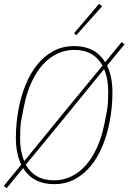

<svg xmlns="http://www.w3.org/2000/svg" viewBox="-23 -951 671 1004"><path d="M105 -110 317 -370 513 -608Q492 -647 455 -668.5Q418 -690 365 -690Q318 -690 276 -670Q234 -650 200 -612Q166 -574 141 -519Q116 -464 102 -394L92 -343Q85 -311 83.5 -281.5Q82 -252 82 -230Q82 -159 103 -110ZM260 -8Q307 -8 349 -28Q391 -48 425 -86Q459 -124 484 -179Q509 -234 523 -304L533 -355Q540 -387 541.5 -416.5Q543 -446 543 -468Q543 -538 522 -588H520L308 -328L112 -90Q133 -51 170 -29.5Q207 -8 260 -8ZM260 12Q150 12 98 -72L12 33L-3 21L88 -90Q60 -148 60 -230Q60 -308 75 -385Q87 -449 111 -508Q135 -567 171 -612Q207 -657 255 -683.5Q303 -710 365 -710Q475 -710 527 -626L613 -731L628 -719L537 -608Q565 -550 565 -468Q565 -389 550 -313Q538 -249 514 -190Q490 -131 454 -86Q418 -41 369.5 -14.5Q321 12 260 12ZM376 -767 364 -777 495 -931 511 -918Z"/></svg>

Font: IBM Plex Sans Condensed Thin
Style: Italic
Weight: 100
Width: 3
Italic angle: -11°
Designer: Mike Abbink, Paul van der Laan, Pieter van Rosmalen
Foundry: Bold Monday
Version: Version 1.3